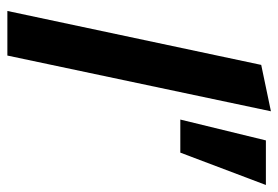

<svg xmlns="http://www.w3.org/2000/svg" viewBox="-140 -634 773 534"><g transform="rotate(90 247.0 -366.5)"><path d="M289 -733 134 0H10L160 -706ZM370 -719H494L404 -481H312Z"/></g></svg>

Font: Rosa Sans SemiBold
Style: Italic
Weight: 600
Italic angle: -12°
Designer: Pentagram / MCKL
Foundry: Pentagram / MCKL
Version: Version 1.005;September 16, 2019;FontCreator 11.5.0.2425 64-